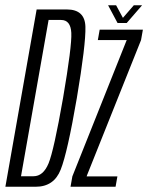

<svg xmlns="http://www.w3.org/2000/svg" viewBox="-50 -711 564 731"><path d="M-29.5 0H86Q155.5 0 181.2 -65.5Q207 -131 242.5 -337.5Q277 -542.5 275.2 -608.8Q273.5 -675 204.5 -675H89.5ZM30 -40 135 -635H182.5Q219 -635 221.5 -585.8Q224 -536.5 190 -337.5Q155 -137.5 134.8 -88.8Q114.5 -40 77.5 -40ZM218.5 0H390L397 -39.5H280L281 -43L487 -558.5L494 -598H329.5L322.5 -558.5H433L432 -557.5L225.5 -39.5ZM397.5 -623.5H432.5L491 -691H459.5L418 -643L392 -691H361.5Z"/></svg>

Font: Anybody ExtraCondensed Light
Style: Italic
Weight: 300
Width: 2
Italic angle: -10°
Version: Version 1.113;gftools[0.9.25]